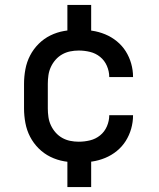

<svg xmlns="http://www.w3.org/2000/svg" viewBox="-20 -648 640 775"><path d="M298 8Q268 8 239 3Q210 -2 183.5 -15Q157 -28 136 -49Q115 -70 101.5 -96Q88 -122 82.5 -151.5Q77 -181 77 -210V-310Q77 -339 82.5 -368.5Q88 -398 101.5 -424Q115 -450 136 -471Q157 -492 183.5 -505Q210 -518 239 -523Q268 -528 298 -528Q325 -528 352 -524Q379 -520 404.5 -509.5Q430 -499 451.5 -481.5Q473 -464 487.5 -441Q502 -418 509.5 -391.5Q517 -365 517 -338Q517 -337 517 -337Q517 -337 517 -337H421Q421 -337 421 -337Q421 -337 421 -337Q421 -360 411.5 -382Q402 -404 384 -418.5Q366 -433 343.5 -438.5Q321 -444 298 -444Q280 -444 263 -440.5Q246 -437 231 -428.5Q216 -420 204.5 -407Q193 -394 185.5 -378Q178 -362 175.5 -344.5Q173 -327 173 -310V-210Q173 -193 175.5 -175.5Q178 -158 185.5 -142Q193 -126 204.5 -113Q216 -100 231 -91.5Q246 -83 263 -79.5Q280 -76 298 -76Q321 -76 343.5 -81.5Q366 -87 384 -101.5Q402 -116 411.5 -138Q421 -160 421 -183Q421 -183 421 -183Q421 -183 421 -183H517Q517 -183 517 -183Q517 -183 517 -182Q517 -155 509.5 -128.5Q502 -102 487.5 -79Q473 -56 451.5 -38.5Q430 -21 404.5 -10.5Q379 0 352 4Q325 8 298 8ZM348 -478H252V-628H348ZM252 107V-42H348V107Z"/></svg>

Font: Zed Mono Medium Extended
Style: Regular
Weight: 500
Width: 7
Monospace: yes
Designer: Belleve Invis
Foundry: Belleve Invis
Version: Version 1.0.0; ttfautohint (v1.8.4)